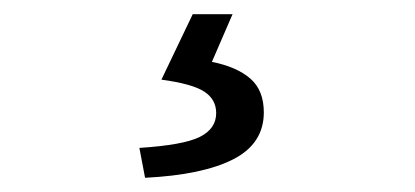

<svg xmlns="http://www.w3.org/2000/svg" viewBox="-20 -23 583 270"><path d="M184 227 176 185Q238 181 261 169.5Q284 158 284 136Q284 117 267.5 106Q251 95 207 89L251 -3H307L278 64Q313 71 332 87.5Q351 104 351 135Q351 179 308 201Q265 223 184 227Z"/></svg>

Font: Assistant Medium
Style: Regular
Weight: 500
Designer: Hebrew By Ben Nathan, Latin by Paul Hunt
Version: Version 3.000